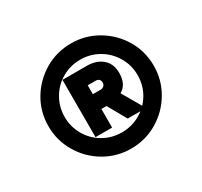

<svg xmlns="http://www.w3.org/2000/svg" viewBox="-117 -949 886 842"><g transform="rotate(-30 326.5 -528.0)"><path d="M60 -528Q60 -601 96 -661.5Q132 -722 193 -758Q254 -794 327 -794Q399 -794 460 -758Q521 -722 557 -661.5Q593 -601 593 -528Q593 -456 557 -395Q521 -334 460 -298Q399 -262 327 -262Q254 -262 193 -298Q132 -334 96 -395Q60 -456 60 -528ZM327 -344Q377 -344 419.5 -368.5Q462 -393 486.5 -435Q511 -477 511 -528Q511 -578 486 -620.5Q461 -663 418.5 -687.5Q376 -712 327 -712Q276 -712 233.5 -687.5Q191 -663 166.5 -620.5Q142 -578 142 -528Q142 -478 166.5 -435.5Q191 -393 233.5 -368.5Q276 -344 327 -344ZM215 -674H338Q386 -674 416 -648.5Q446 -623 446 -576Q446 -518 406 -496L471 -384H378L325 -478H299V-384H215ZM338 -553Q349 -553 355.5 -559.5Q362 -566 362 -576Q362 -586 356 -592Q350 -598 338 -598H299V-553Z"/></g></svg>

Font: BLUETTI 2.0 Medium
Style: Italic
Weight: 500
Designer: Stijn de Vries
Foundry: tokotype
Version: Version 2.005;October 31, 2023;FontCreator 14.0.0.2814 64-bi